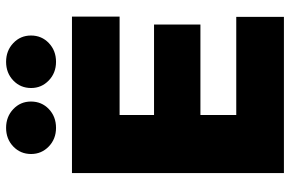

<svg xmlns="http://www.w3.org/2000/svg" viewBox="-188 -806 994 659"><g transform="rotate(-90 309.5 -477.0)"><path d="M44.4 0V-727.5H581.5V-564H243.7V-445.8H554.2V-286.6H243.7V-163.6H580.6V0ZM426.3 -782.2Q388.2 -782.2 362.3 -807.1Q336.4 -832 336.4 -867.7Q336.4 -904.3 362.3 -929Q388.2 -953.6 426.3 -953.6Q464.4 -953.6 490.5 -929Q516.6 -904.3 516.6 -868.2Q516.6 -831.5 490.7 -806.9Q464.8 -782.2 426.3 -782.2ZM199.7 -782.2Q161.6 -782.2 135.7 -807.1Q109.9 -832 109.9 -867.7Q109.9 -904.3 135.7 -929Q161.6 -953.6 199.7 -953.6Q237.8 -953.6 263.9 -929Q290 -904.3 290 -868.2Q290 -831.5 264.2 -806.9Q238.3 -782.2 199.7 -782.2Z"/></g></svg>

Font: Inter 20pt Black
Style: Regular
Weight: 900
Version: Version 4.001;git-66647c0bb